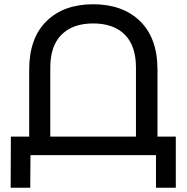

<svg xmlns="http://www.w3.org/2000/svg" viewBox="-20 -728 876 901"><path d="M805 -87H719V-401C719 -499.7 691.8 -575.5 637.5 -628.5C583.2 -681.5 509.7 -708 417 -708C325 -708 252 -681.5 198 -628.5C144 -575.5 117 -499.7 117 -401V-87H31L30 153H122L123 0H712V153H805ZM618 -87H216V-411C216 -479 233.7 -530.5 269 -565.5C304.3 -600.5 353.7 -618 417 -618C481 -618 530.5 -600.5 565.5 -565.5C600.5 -530.5 618 -479 618 -411Z"/></svg>

Font: ICO Headline
Style: Regular
Weight: 500
Designer: Julieta Ulanovsky
Foundry: Julieta Ulanovsky
Version: Version 7.200